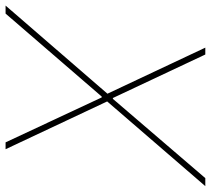

<svg xmlns="http://www.w3.org/2000/svg" viewBox="-82 -684 738 671"><g transform="rotate(90 286.5 -349.0)"><path d="M306 -355 473 0H449L292 -336H289L-1 0H-29L279 -356L118 -698H142L294 -375H297L574 -698H602Z"/></g></svg>

Font: IBM Plex Sans Thin
Style: Italic
Weight: 250
Italic angle: -11.31°
Designer: Mike Abbink, Paul van der Laan, Pieter van Rosmalen
Foundry: Bold Monday
Version: Version 3.201